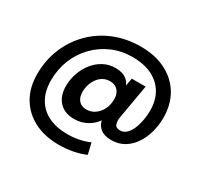

<svg xmlns="http://www.w3.org/2000/svg" viewBox="-176 -883 1383 1324"><g transform="rotate(30 516.0 -221.0)"><path d="M435 214Q323 214 239.5 171.5Q156 129 109.5 50.5Q63 -28 63 -134Q63 -246 102.5 -341Q142 -436 213 -507Q284 -578 380 -617Q476 -656 589 -656Q706 -656 791 -612Q876 -568 922 -490Q968 -412 968 -309Q968 -248 952.5 -192Q937 -136 907 -91.5Q877 -47 833 -21Q789 5 732 5Q662 5 630 -35Q598 -75 607 -141L610 -173L630 -119Q605 -61 553 -27Q501 7 436 7Q361 7 318.5 -38.5Q276 -84 276 -161Q276 -216 293.5 -266Q311 -316 342.5 -355.5Q374 -395 417 -418Q460 -441 512 -441Q571 -441 604 -412.5Q637 -384 644 -331L623 -316L644 -433H754L708 -167Q701 -130 709.5 -106.5Q718 -83 751 -83Q780 -83 801 -103Q822 -123 836 -156Q850 -189 857 -228Q864 -267 864 -305Q864 -386 829.5 -444Q795 -502 731 -533.5Q667 -565 575 -565Q487 -565 413 -532.5Q339 -500 283.5 -442.5Q228 -385 197.5 -309Q167 -233 167 -145Q167 -61 201 -1Q235 59 298.5 90Q362 121 450 121Q496 121 541 112Q586 103 623 86L644 174Q597 194 544 204Q491 214 435 214ZM479 -92Q514 -92 543 -111.5Q572 -131 590 -164Q608 -197 610 -239Q612 -269 602.5 -292.5Q593 -316 573.5 -329.5Q554 -343 524 -343Q494 -343 470.5 -330Q447 -317 430 -294.5Q413 -272 404 -243.5Q395 -215 395 -184Q395 -143 416 -117.5Q437 -92 479 -92Z"/></g></svg>

Font: DM Sans 9pt 36pt
Style: Bold
Weight: 700
Version: Version 4.004;gftools[0.9.30]